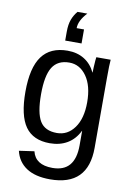

<svg xmlns="http://www.w3.org/2000/svg" viewBox="-103 -830 763 1101"><g transform="rotate(10 278.0 -279.5)"><path d="M267.6 207.5Q181.2 207.5 129.9 173.6Q78.6 139.6 64 77.1L152.3 64.5Q170.4 140.6 270 140.6Q401.4 140.6 401.4 -13.2V-98.1H400.4Q375.5 -47.4 332 -21.7Q288.6 3.9 230.5 3.9Q133.3 3.9 87.6 -60.5Q42 -125 42 -263.2Q42 -403.3 91.1 -470Q140.1 -536.6 240.2 -536.6Q296.4 -536.6 337.6 -511Q378.9 -485.4 401.4 -438H402.3Q402.3 -447.8 403.3 -468.5Q404.3 -489.3 405.8 -507.8Q407.2 -526.4 408.2 -528.3H491.7Q488.8 -502 488.8 -418.9V-15.1Q488.8 207.5 267.6 207.5ZM401.4 -264.2Q401.4 -360.4 362.1 -415.8Q322.8 -471.2 261.7 -471.2Q194.3 -471.2 163.6 -422.4Q132.8 -373.5 132.8 -264.2Q132.8 -155.8 161.6 -108.4Q190.4 -61 260.3 -61Q322.8 -61 362.1 -115.5Q401.4 -169.9 401.4 -264.2ZM215.8 -643.1Q215.8 -685.5 226.6 -714.1Q237.3 -742.7 256.8 -765.6H314Q268.1 -716.8 268.1 -672.9H311V-591.3H215.8Z"/></g></svg>

Font: Arimo Nerd Font
Style: Regular
Weight: 400
Designer: Steve Matteson
Foundry: Monotype Imaging Inc.
Version: Version 1.33;Nerd Fonts 3.2.1